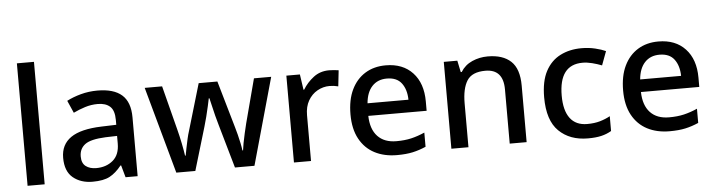

<svg xmlns="http://www.w3.org/2000/svg" viewBox="-47 -969 4416 1187"><g transform="rotate(-5 2161.0 -375.0)"><path d="M189 0H83V-760H189Z M564 -549Q665 -549 715.5 -504.5Q766 -460 766 -365V0H691L670 -75H666Q631 -31 592.5 -10.5Q554 10 486 10Q413 10 365 -29.5Q317 -69 317 -153Q317 -235 379 -278Q441 -321 570 -325L662 -328V-358Q662 -417 635 -441.5Q608 -466 559 -466Q518 -466 480 -454Q442 -442 407 -425L373 -502Q411 -522 460.5 -535.5Q510 -549 564 -549ZM589 -257Q497 -253 461.5 -226.5Q426 -200 426 -152Q426 -110 451 -91Q476 -72 516 -72Q578 -72 619.5 -107Q661 -142 661 -212V-259Z M1293 -270Q1285 -296 1276.5 -330Q1268 -364 1261 -394.5Q1254 -425 1250 -441H1246Q1243 -425 1236 -394Q1229 -363 1220.5 -329Q1212 -295 1204 -269L1124 -1H1006L857 -540H965L1035 -267Q1046 -225 1055.5 -177.5Q1065 -130 1069 -101H1073Q1076 -118 1081.5 -146Q1087 -174 1093.5 -202.5Q1100 -231 1106 -249L1192 -540H1308L1392 -249Q1398 -229 1405 -201.5Q1412 -174 1417.5 -147.5Q1423 -121 1425 -102H1429Q1431 -118 1436 -146Q1441 -174 1448.5 -206Q1456 -238 1463 -267L1535 -540H1642L1491 -1H1370Z M2002 -549Q2016 -549 2032.5 -547.5Q2049 -546 2061 -544L2050 -445Q2024 -452 1996 -452Q1956 -452 1920.5 -432Q1885 -412 1863.5 -374.5Q1842 -337 1842 -284V0H1736V-539H1820L1834 -443H1838Q1864 -486 1905 -517.5Q1946 -549 2002 -549Z M2353 -549Q2459 -549 2520 -483.5Q2581 -418 2581 -305V-247H2219Q2221 -164 2262.5 -120Q2304 -76 2379 -76Q2431 -76 2471.5 -85.5Q2512 -95 2555 -114V-26Q2514 -8 2473 1Q2432 10 2375 10Q2296 10 2236.5 -21Q2177 -52 2143.5 -113.5Q2110 -175 2110 -265Q2110 -356 2140.5 -419Q2171 -482 2225.5 -515.5Q2280 -549 2353 -549ZM2353 -467Q2296 -467 2261.5 -430Q2227 -393 2221 -325H2475Q2474 -388 2444.5 -427.5Q2415 -467 2353 -467Z M2986 -549Q3080 -549 3130 -502Q3180 -455 3180 -351V0H3075V-336Q3075 -462 2964 -462Q2881 -462 2850 -413Q2819 -364 2819 -272V0H2713V-539H2797L2812 -467H2818Q2844 -509 2889.5 -529Q2935 -549 2986 -549Z M3560 10Q3448 10 3380 -56.5Q3312 -123 3312 -266Q3312 -366 3345 -428Q3378 -490 3436 -519.5Q3494 -549 3568 -549Q3613 -549 3652.5 -539.5Q3692 -530 3718 -518L3686 -432Q3658 -443 3626.5 -451Q3595 -459 3567 -459Q3421 -459 3421 -267Q3421 -175 3457 -127Q3493 -79 3563 -79Q3608 -79 3642.5 -89Q3677 -99 3706 -115V-23Q3677 -6 3643 2Q3609 10 3560 10Z M4045 -549Q4151 -549 4212 -483.5Q4273 -418 4273 -305V-247H3911Q3913 -164 3954.5 -120Q3996 -76 4071 -76Q4123 -76 4163.5 -85.5Q4204 -95 4247 -114V-26Q4206 -8 4165 1Q4124 10 4067 10Q3988 10 3928.5 -21Q3869 -52 3835.5 -113.5Q3802 -175 3802 -265Q3802 -356 3832.5 -419Q3863 -482 3917.5 -515.5Q3972 -549 4045 -549ZM4045 -467Q3988 -467 3953.5 -430Q3919 -393 3913 -325H4167Q4166 -388 4136.5 -427.5Q4107 -467 4045 -467Z"/></g></svg>

Font: Noto Sans Arabic Med
Style: Regular
Weight: 500
Designer: Monotype Design Team, Nadine Chahine, Nizar Qandah and Khaled Hosny
Foundry: Monotype Imaging Inc.
Version: Version 2.012; ttfautohint (v1.8.4.7-5d5b)